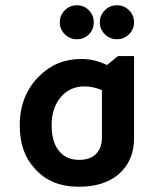

<svg xmlns="http://www.w3.org/2000/svg" viewBox="-20 -700 584 729"><path d="M272 -680Q299 -680 317.5 -661Q336 -642 336 -615Q336 -588 317.5 -569.5Q299 -551 272 -551Q245 -551 226 -570Q207 -589 207 -615Q207 -642 226 -661Q245 -680 272 -680ZM424 -680Q451 -680 470 -661Q489 -642 489 -615Q489 -589 470 -570Q451 -551 424 -551Q397 -551 378 -570Q359 -589 359 -615Q359 -642 378 -661Q397 -680 424 -680ZM489 -487V-175Q489 -89 430 -38Q375 9 279 9Q173 9 113 -59Q55 -120 55 -224Q55 -337 128 -410Q193 -476 289 -476Q340 -476 386 -453L428 -487ZM367 -358Q332 -372 301 -372Q245 -372 210.5 -331Q176 -290 176 -224Q176 -162 203.5 -127.5Q231 -93 280 -93Q324 -93 346 -117Q367 -141 367 -176Z"/></svg>

Font: Almarai Bold
Style: Regular
Weight: 700
Designer: Boutros International 2019
Foundry: Created by Boutros International 2019
Version: Version 1.10